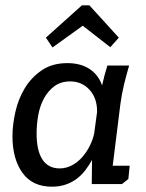

<svg xmlns="http://www.w3.org/2000/svg" viewBox="-20 -694 549 724"><path d="M467 -447Q456 -410 447.5 -374.5Q439 -339 434 -302L405 -69H469L464 -19L440 0H326L327 -91Q316 -71 302 -52.5Q288 -34 269.5 -20Q251 -6 227.5 2Q204 10 176 10Q102 10 64.5 -42.5Q27 -95 27 -180Q27 -223 38 -272Q49 -321 73.5 -361.5Q98 -402 137.5 -429Q177 -456 234 -456Q284 -456 317.5 -434Q351 -412 365 -372Q369 -391 374 -409.5Q379 -428 385 -447ZM245 -387Q209 -387 184.5 -368.5Q160 -350 145 -321.5Q130 -293 124 -258.5Q118 -224 118 -191Q118 -126 140 -92.5Q162 -59 205 -59Q230 -59 252 -71Q274 -83 290.5 -102Q307 -121 318.5 -144Q330 -167 335 -190L346 -271Q347 -323 318 -355Q289 -387 245 -387ZM428 -552 396 -516 292 -597 178 -515 153 -552 289 -674H317Z"/></svg>

Font: Zilla Slab Medium
Style: Regular
Weight: 500
Designer: Typotheque.com
Foundry: Typotheque type foundry
Version: Version 1.1; 2017